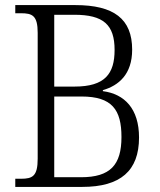

<svg xmlns="http://www.w3.org/2000/svg" viewBox="-20 -734 630 754"><path d="M40 0H303C453 0 526 -63 526 -194C526 -307 469 -365 384 -376V-380C446 -398 499 -442 499 -539C499 -660 427 -714 276 -714H40V-682H62C107 -682 128 -673 128 -605V-111C128 -42 108 -32 62 -32H40ZM273 -394H193V-676H272C386 -676 430 -637 430 -538C430 -444 392 -394 273 -394ZM298 -38H193V-355H300C420 -355 457 -303 457 -196C457 -86 413 -38 298 -38Z"/></svg>

Font: Noto Serif Bengali SemiCondensed Light
Style: Regular
Weight: 300
Width: 4
Designer: Juan Bruce, Universal Thirst, Indian Type Foundry and the Monotype Design Team.
Foundry: Monotype Imaging Inc.
Version: Version 2.003